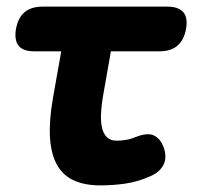

<svg xmlns="http://www.w3.org/2000/svg" viewBox="-20 -550 640 580"><path d="M485 -530Q519 -530 533.5 -513.5Q548 -497 542 -463Q536 -429 516 -412Q496 -395 462 -395H315L293 -270Q279 -193 289.5 -159Q300 -125 332 -125Q346 -125 361 -127.5Q376 -130 390 -136Q425 -150 444.5 -141Q464 -132 474 -106Q485 -76 474.5 -53.5Q464 -31 435 -18Q397 -1 359.5 4.5Q322 10 283 10Q236 10 203 -5Q170 -20 152 -52.5Q134 -85 131 -135Q128 -185 140 -254L165 -395H83Q50 -395 36.5 -411.5Q23 -428 28 -461Q34 -496 54 -513Q74 -530 109 -530Z"/></svg>

Font: Maple Mono ExtraBold
Style: Italic
Weight: 800
Italic angle: -10°
Monospace: yes
Designer: subframe7536
Version: Version 7.200